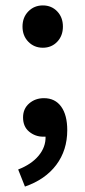

<svg xmlns="http://www.w3.org/2000/svg" viewBox="-20 -506 315 708"><path d="M138 -330Q106 -330 84.5 -352Q63 -374 63 -408Q63 -442 84.5 -464Q106 -486 138 -486Q170 -486 191 -464Q212 -442 212 -408Q212 -374 191 -352Q170 -330 138 -330ZM72 182 47 119Q96 100 122.5 68Q149 36 148 -2H139Q110 -2 87.5 -20.5Q65 -39 65 -73Q65 -105 87.5 -124.5Q110 -144 142 -144Q183 -144 205.5 -113Q228 -82 228 -26Q228 48 187.5 102Q147 156 72 182Z"/></svg>

Font: TypoPRO Source Sans Pro
Style: Regular
Weight: 600
Designer: Paul D. Hunt
Foundry: Adobe Systems Incorporated
Version: Version 2.020;PS 2.000;hotconv 1.0.86;makeotf.lib2.5.63406